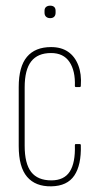

<svg xmlns="http://www.w3.org/2000/svg" viewBox="-20 -651 349 677"><path d="M161 6Q105 7 75.5 -27.5Q46 -62 46 -136V-344Q46 -416 75 -450.5Q104 -485 160 -485Q196 -485 220 -468.5Q244 -452 256 -421Q268 -390 265 -349Q265 -344 261 -344H247Q246 -344 245 -345Q244 -346 244 -348Q246 -401 225 -432.5Q204 -464 160 -464Q113 -464 90 -434.5Q67 -405 67 -343V-137Q67 -74 90 -44.5Q113 -15 161 -15Q206 -15 226 -46Q246 -77 244 -139Q244 -143 247 -143H261Q265 -143 265 -139Q267 -69 242 -32Q217 5 161 6ZM157 -587Q148 -587 142.5 -592Q137 -597 137 -606V-613Q137 -622 142.5 -626.5Q148 -631 157 -631Q166 -631 171 -626.5Q176 -622 176 -613V-606Q176 -597 171 -592Q166 -587 157 -587Z"/></svg>

Font: Sofia Sans Extra Condensed Thin
Style: Regular
Weight: 250
Version: Version 4.100